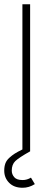

<svg xmlns="http://www.w3.org/2000/svg" viewBox="-34 -699 232 898"><path d="M106.9 8.8Q54.7 38.1 37.8 54.2Q21 70.3 21 99.1Q21 116.2 32.5 129.6Q43.9 143.1 71.8 143.1Q92.3 143.1 110.8 131.8L128.9 162.1Q101.6 179.2 71.8 179.2Q31.7 179.2 8.8 156Q-14.2 132.8 -14.2 99.1Q-14.2 79.6 -8.8 65.2Q-3.4 50.8 9.5 39.1Q22.5 27.3 35.2 19.3Q47.9 11.2 70.8 0V-679.2H106.9Z"/></svg>

Font: RawengulkPcs
Style: Regular
Weight: 400
Version: Version 0.92